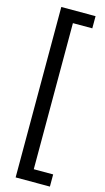

<svg xmlns="http://www.w3.org/2000/svg" viewBox="-165 -916 678 1234"><g transform="rotate(15 173.5 -299.0)"><path d="M307 268H79V-866H307V-785H178V187H307Z"/></g></svg>

Font: Noto Sans Telugu UI Medium
Style: Regular
Weight: 500
Designer: Jelle Bosma - Monotype Design Team
Foundry: Monotype Imaging Inc.
Version: Version 2.005; ttfautohint (v1.8.4.7-5d5b)